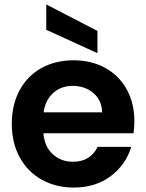

<svg xmlns="http://www.w3.org/2000/svg" viewBox="-20 -834 657 863"><path d="M584 -289Q584 -259 580 -235H175Q180 -175 217 -141Q254 -107 308 -107Q386 -107 419 -174H570Q546 -94 478 -42.5Q410 9 311 9Q231 9 167.5 -26.5Q104 -62 68.5 -127Q33 -192 33 -277Q33 -363 68 -428Q103 -493 166 -528Q229 -563 311 -563Q390 -563 452.5 -529Q515 -495 549.5 -432.5Q584 -370 584 -289ZM439 -329Q438 -383 400 -415.5Q362 -448 307 -448Q255 -448 219.5 -416.5Q184 -385 176 -329ZM418 -695V-595L188 -700V-814Z"/></svg>

Font: MSTAGE SemiBold
Style: Regular
Weight: 600
Designer: Ninad Kale (Devanagari), Jonny Pinhorn (Latin)
Foundry: Indian Type Foundry
Version: 4.004